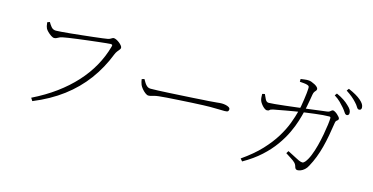

<svg xmlns="http://www.w3.org/2000/svg" viewBox="-80 -1162 3109 1600"><g transform="rotate(15 1475.0 -362.5)"><path d="M282 -606Q294 -606 327 -608.5Q360 -611 406 -615.5Q452 -620 501.5 -625.5Q551 -631 596.5 -636Q642 -641 675 -645.5Q708 -650 719 -652Q729 -654 737 -658.5Q745 -663 752 -667Q759 -671 765 -671Q774 -671 787 -665Q800 -659 813 -649Q826 -639 835 -628Q844 -617 844 -608Q844 -600 836.5 -591Q829 -582 820 -570.5Q811 -559 804 -542Q755 -416 678 -312Q601 -208 493.5 -127Q386 -46 244 12L228 -13Q338 -67 426 -131.5Q514 -196 581 -269.5Q648 -343 694 -425Q740 -507 765 -597Q769 -611 764.5 -614Q760 -617 751 -617Q743 -617 714.5 -614Q686 -611 645.5 -606.5Q605 -602 560 -596.5Q515 -591 472.5 -585.5Q430 -580 397.5 -575Q365 -570 351 -567Q329 -563 313.5 -553Q298 -543 284 -543Q272 -543 255.5 -554Q239 -565 225 -579Q211 -593 206 -603Q202 -611 199 -622.5Q196 -634 194 -655L215 -663Q224 -646 240 -626Q256 -606 282 -606Z M1099 -408Q1108 -392 1117.5 -377Q1127 -362 1139.5 -352.5Q1152 -343 1170 -343Q1191 -343 1232 -344.5Q1273 -346 1325 -349Q1377 -352 1431.5 -355Q1486 -358 1535 -361Q1584 -364 1618 -366.5Q1652 -369 1662 -369Q1712 -372 1734.5 -375Q1757 -378 1776 -378Q1791 -378 1808 -374.5Q1825 -371 1836.5 -364Q1848 -357 1848 -346Q1848 -336 1842 -329.5Q1836 -323 1813 -323Q1788 -323 1759.5 -324Q1731 -325 1688 -325Q1671 -325 1628.5 -323.5Q1586 -322 1531 -319Q1476 -316 1420.5 -312.5Q1365 -309 1319.5 -306Q1274 -303 1252 -300Q1227 -297 1212.5 -293Q1198 -289 1188 -286Q1178 -283 1165 -283Q1154 -283 1138 -295Q1122 -307 1108.5 -323.5Q1095 -340 1089 -354Q1084 -367 1081.5 -377.5Q1079 -388 1077 -401Z M2757 -605Q2741 -624 2719.5 -645.5Q2698 -667 2666 -687L2680 -706Q2718 -689 2744 -671.5Q2770 -654 2787 -637Q2807 -619 2815.5 -605Q2824 -591 2824 -576Q2824 -565 2818.5 -559.5Q2813 -554 2805 -554Q2793 -554 2783 -570Q2773 -586 2757 -605ZM2844 -675Q2826 -695 2805 -712.5Q2784 -730 2752 -751L2766 -770Q2803 -754 2830 -738.5Q2857 -723 2874 -708Q2894 -691 2903 -676Q2912 -661 2912 -646Q2912 -635 2906.5 -629.5Q2901 -624 2891 -624Q2880 -624 2870.5 -640.5Q2861 -657 2844 -675ZM2356 -745Q2371 -747 2391 -749.5Q2411 -752 2423 -751Q2435 -751 2450 -745.5Q2465 -740 2479 -732.5Q2493 -725 2502 -716Q2511 -707 2511 -699Q2511 -690 2506 -684.5Q2501 -679 2494.5 -670.5Q2488 -662 2485 -644Q2482 -626 2477 -596.5Q2472 -567 2466 -537Q2460 -507 2455 -487Q2447 -453 2432 -404.5Q2417 -356 2390 -298.5Q2363 -241 2320 -180.5Q2277 -120 2214 -62.5Q2151 -5 2063 45L2045 24Q2143 -44 2207 -112.5Q2271 -181 2311 -246.5Q2351 -312 2373.5 -372Q2396 -432 2409 -483Q2414 -500 2419 -527.5Q2424 -555 2428.5 -586.5Q2433 -618 2436 -644.5Q2439 -671 2439 -684Q2440 -698 2436.5 -703.5Q2433 -709 2420 -713Q2407 -717 2388 -718.5Q2369 -720 2356 -721ZM2401 -117 2414 -138Q2432 -129 2453.5 -118Q2475 -107 2493 -97.5Q2511 -88 2520 -84Q2540 -76 2550.5 -77Q2561 -78 2572 -91Q2592 -115 2609 -157Q2626 -199 2639 -249Q2652 -299 2661 -348Q2670 -397 2675 -436Q2680 -475 2680 -494Q2680 -505 2668 -505Q2646 -505 2614 -502.5Q2582 -500 2547.5 -495.5Q2513 -491 2482.5 -487Q2452 -483 2431 -480Q2406 -476 2371.5 -470.5Q2337 -465 2302.5 -458.5Q2268 -452 2240.5 -447Q2213 -442 2202 -440Q2179 -435 2172.5 -427.5Q2166 -420 2152 -420Q2140 -420 2125.5 -432Q2111 -444 2100 -459.5Q2089 -475 2086 -484Q2081 -497 2080 -513Q2079 -529 2079 -542L2101 -547Q2109 -528 2120 -506Q2131 -484 2150 -484Q2166 -484 2202.5 -487.5Q2239 -491 2287.5 -496.5Q2336 -502 2388.5 -508.5Q2441 -515 2491 -521Q2541 -527 2580.5 -532.5Q2620 -538 2640 -540Q2654 -542 2661 -547Q2668 -552 2673.5 -557Q2679 -562 2686 -562Q2692 -562 2703 -556Q2714 -550 2724.5 -540.5Q2735 -531 2742.5 -522Q2750 -513 2750 -507Q2750 -498 2745 -494Q2740 -490 2734 -485Q2728 -480 2726 -467Q2717 -407 2707 -352.5Q2697 -298 2684 -248.5Q2671 -199 2653.5 -153.5Q2636 -108 2613 -66Q2602 -44 2586 -30Q2570 -16 2554.5 -10Q2539 -4 2526 -4Q2518 -4 2511.5 -9.5Q2505 -15 2502 -28Q2497 -47 2483.5 -60Q2470 -73 2449 -86Q2428 -99 2401 -117Z"/></g></svg>

Font: Noto Serif SC
Style: Regular
Weight: 200
Designer: Ryoko NISHIZUKA 西塚涼子 (kana & ideographs); Frank Grießhammer (Latin, Greek & Cyrillic); Wenlong ZHANG 张文龙 (bopomofo); San
Foundry: Adobe
Version: Version 2.001;hotconv 1.1.0;makeotfexe 2.6.0